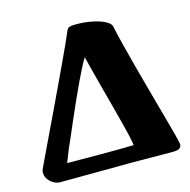

<svg xmlns="http://www.w3.org/2000/svg" viewBox="-99 -749 846 854"><g transform="rotate(-15 324.0 -322.0)"><path d="M75.4 8.3Q51.8 8.3 31.6 -9.8Q11.3 -28 11.3 -53.1Q11.3 -58.9 13 -63.9Q14.6 -68.9 20.6 -81.1Q41.9 -126.4 67.5 -179.7Q93 -233.1 120.1 -289.6Q147.2 -346.1 172.5 -400.2Q197.9 -454.4 219.8 -500.8Q241.7 -547.2 257 -581.1Q272.3 -615 278.8 -630.9Q283.1 -643.2 290.8 -647.6Q298.6 -652 325.5 -652Q364 -652 398.8 -644.8Q433.6 -637.7 456.5 -625.8Q479.5 -613.8 482 -599.3Q489.3 -563.9 501.7 -515.1Q514 -466.3 528.7 -410.6Q543.4 -354.9 559.1 -298.4Q574.8 -241.8 588.7 -190.9Q602.5 -140 613.3 -100.9Q624.2 -61.9 628.9 -41.1Q631.7 -29.6 632.7 -24.3Q633.7 -19.1 633.7 -17.1Q633.7 -6.3 626.1 0.6Q618.6 7.6 590.2 7.6Q524.5 7.6 463.3 6.8Q402.1 6 336.4 6.8Q271.1 7.6 205.9 7.6Q140.7 7.6 75.4 8.3ZM126.7 -65.9Q150.2 -65.6 176.3 -65.5Q202.3 -65.4 230 -65.3Q257.6 -65.1 284 -65.1Q311.6 -65.1 338.6 -65.3Q365.6 -65.4 389.7 -65.7Q413.8 -66.1 433.3 -66.6Q430.1 -88.1 424.5 -113.3Q418.9 -138.6 411.7 -165.2Q402 -203.8 390.1 -248.5Q378.1 -293.1 366 -338.7Q354 -384.2 343.1 -426Q332.2 -467.8 324.2 -500.2Q314.2 -484.7 301.6 -460.1Q288.9 -435.4 273.4 -403Q258 -370.6 240.3 -331.2Q222.6 -291.8 203.1 -246.8Q183.7 -201.9 162.2 -152Q155.2 -137.7 145.5 -113.6Q135.8 -89.5 126.7 -65.9Z"/></g></svg>

Font: Briem Hand Thin
Style: Regular
Weight: 100
Designer: Gunnlaugur SE Briem, Eben Sorkin
Foundry: Sorkin Type Co.
Version: Version 1.003